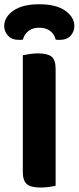

<svg xmlns="http://www.w3.org/2000/svg" viewBox="-35 -864 366 892"><path d="M147.5 -735.3Q116.5 -735.3 96.9 -719.8Q77.2 -704.4 71.5 -680Q66.7 -679 62.7 -678.8Q58.7 -678.7 53.7 -678.7Q19.5 -678.7 2 -698.5Q-15.5 -718.2 -15.5 -742.6Q-15.5 -784.4 26.8 -814.3Q69 -844.2 147.5 -844.2Q226.4 -844.2 268.4 -814.2Q310.4 -784.2 310.4 -742.6Q310.4 -718.2 293.5 -698.5Q276.5 -678.7 241.2 -678.7Q237 -678.7 232.5 -678.8Q228 -679 223.5 -680Q218.5 -704.4 198.6 -719.8Q178.7 -735.3 147.5 -735.3ZM71 -423H223.4V-1.2Q213.9 1.5 194 4.4Q174.1 7.3 153 7.3Q108.2 7.3 89.6 -8.9Q71 -25.2 71 -64.7ZM223.4 -231.4H71V-607.5Q81.3 -609.5 101.7 -612.8Q122.1 -616 141.7 -616Q185 -616 204.2 -601.1Q223.4 -586.1 223.4 -544.1Z"/></svg>

Font: Baloo Paaji 2
Style: Regular
Weight: 400
Designer: Shuchita Grover, Noopur Datye and Ek Type
Foundry: Ek Type
Version: Version 1.700